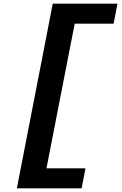

<svg xmlns="http://www.w3.org/2000/svg" viewBox="-20 -821 660 1041"><path d="M71.5 200H422.5L443.5 91.5H232L385 -692.5H596L617 -801H266Z"/></svg>

Font: Monaspace Neon
Style: Bold Italic
Weight: 700
Italic angle: -11°
Designer: Riley Cran & the Lettermatic Team
Foundry: Lettermatic
Version: Version 1.200 (Monaspace Neon)